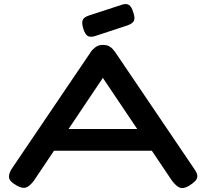

<svg xmlns="http://www.w3.org/2000/svg" viewBox="-20 -918 1051 954"><path d="M947 -76Q960 -58 960.5 -44Q961 -30 950 -18.5Q939 -7 918 6Q891 21 873.5 14.5Q856 8 834 -21L491 -531L149 -21Q128 7 110 13.5Q92 20 65 5Q45 -6 34.5 -17Q24 -28 24.5 -42Q25 -56 36 -76L432 -661Q440 -673 455 -684Q470 -695 492 -695Q508 -695 519.5 -689.5Q531 -684 538.5 -676Q546 -668 551 -661ZM207 -169 257 -277H715L764 -169ZM450 -738Q428 -732 415.5 -739.5Q403 -747 394 -775Q385 -804 391 -818.5Q397 -833 422 -841L584 -894Q607 -902 620.5 -893.5Q634 -885 642 -857Q652 -829 645.5 -815Q639 -801 614 -792Z"/></svg>

Font: Fredoka Expanded Medium
Style: Regular
Weight: 500
Width: 7
Designer: Ben Nathan
Foundry: Milena B. Brandão, Ben Nathan
Version: Version 2.001